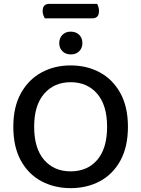

<svg xmlns="http://www.w3.org/2000/svg" viewBox="-20 -961 733 995"><path d="M643 -304Q643 -200 604 -129Q565 -58 498 -22Q431 14 346 14Q262 14 194.5 -22Q127 -58 88 -129Q49 -200 49 -304Q49 -408 89 -479Q129 -550 196 -586Q263 -622 346 -622Q430 -622 497 -586Q564 -550 603.5 -479Q643 -408 643 -304ZM535 -304Q535 -416 483.5 -475.5Q432 -535 346 -535Q261 -535 209 -475.5Q157 -416 157 -304Q157 -192 208.5 -132.5Q260 -73 346 -73Q433 -73 484 -132.5Q535 -192 535 -304ZM407 -737Q407 -712 390.5 -695.5Q374 -679 347 -679Q320 -679 303.5 -695.5Q287 -712 287 -737Q287 -764 303.5 -780.5Q320 -797 346 -797Q374 -797 390.5 -780.5Q407 -764 407 -737ZM458 -866H212Q208 -873 204.5 -882.5Q201 -892 201 -903Q201 -924 210.5 -932.5Q220 -941 235 -941H483Q487 -935 490 -925Q493 -915 493 -905Q493 -884 484 -875Q475 -866 458 -866Z"/></svg>

Font: Baloo Bhaijaan 2 Medium
Style: Regular
Weight: 500
Designer: Sanskriti Dholi, Noopur Datye and Ek Type
Foundry: Ek Type
Version: Version 1.701